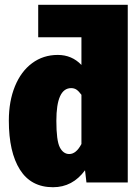

<svg xmlns="http://www.w3.org/2000/svg" viewBox="-20 -764 588 804"><path d="M515 0H342L336 -51Q284 20 202 20Q110 20 63.5 -53.5Q17 -127 17 -259Q17 -340 42.5 -402.5Q68 -465 114.5 -499.5Q161 -534 222 -534Q281 -534 321 -492V-608H140V-744H515ZM321 -161V-367Q310 -382 300.5 -388.5Q291 -395 278 -395Q216 -395 216 -258Q216 -175 230.5 -147Q245 -119 270 -119Q299 -119 321 -161Z"/></svg>

Font: Fira Sans Condensed Black
Style: Regular
Weight: 900
Width: 3
Designer: Carrois Corporate & Edenspiekermann AG
Foundry: Carrois Corporate GbR & Edenspiekermann AG
Version: Version 4.203